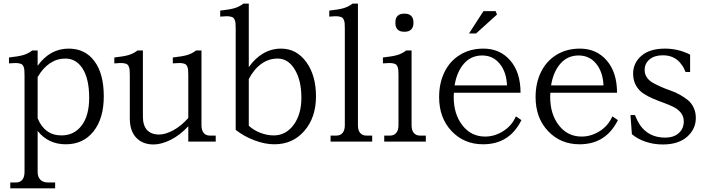

<svg xmlns="http://www.w3.org/2000/svg" viewBox="-20 -786 3918 1066"><path d="M189 168.9Q189 196.8 204.1 211.9Q219.2 227.1 247.1 227.1H286.1V259.8H37.1V227.1H68.8Q91.3 227.1 103.8 211.9Q116.2 196.8 116.2 168.9V-368.2Q116.2 -386.2 115.2 -397Q114.3 -407.7 110.6 -416.3Q106.9 -424.8 101.8 -428.5Q96.7 -432.1 85.7 -434.3Q74.7 -436.5 62.7 -436Q50.8 -435.5 29.8 -434.1V-466.8Q84 -472.7 110.6 -480.7Q137.2 -488.8 159.2 -505.9H189V-420.9Q257.3 -516.1 361.8 -516.1Q452.1 -516.1 504.2 -446.5Q556.2 -377 556.2 -251Q556.2 -128.4 499.3 -56.6Q442.4 15.1 345.2 15.1Q247.6 15.1 189 -59.1ZM189 -129.9Q207 -83.5 240.7 -58.8Q274.4 -34.2 320.8 -34.2Q391.6 -34.2 433.3 -89.1Q475.1 -144 475.1 -243.2Q475.1 -346.7 439.5 -403.8Q403.8 -460.9 342.8 -460.9Q296.4 -460.9 257.1 -434.6Q217.8 -408.2 189 -357.9Z M773.4 -138.2Q773.4 -89.4 796.4 -64.2Q819.3 -39.1 863.8 -39.1Q898.4 -39.1 942.1 -62.7Q985.8 -86.4 1025.4 -130.9V-368.2Q1025.4 -386.2 1024.4 -397Q1023.4 -407.7 1019.8 -416.3Q1016.1 -424.8 1011.2 -428.5Q1006.3 -432.1 995.4 -434.3Q984.4 -436.5 972.4 -436Q960.4 -435.5 939.5 -434.1V-466.8Q993.7 -472.7 1020.3 -480.7Q1046.9 -488.8 1068.8 -505.9H1098.6V-90.8Q1098.6 -63 1110.8 -48.1Q1123 -33.2 1145.5 -33.2H1177.7V0H1025.4V-85Q978.5 -34.7 927 -9.3Q875.5 16.1 832.5 16.1Q772 16.1 736.3 -21.5Q700.7 -59.1 700.7 -128.9V-368.2Q700.7 -386.2 699.7 -397Q698.7 -407.7 695.1 -416.3Q691.4 -424.8 686.5 -428.5Q681.6 -432.1 670.7 -434.3Q659.7 -436.5 647.7 -436Q635.7 -435.5 614.7 -434.1V-466.8Q668.9 -472.7 695.1 -480.7Q721.2 -488.8 743.7 -505.9H773.4Z M1202.6 -727.1Q1256.8 -732.9 1283 -741Q1309.1 -749 1331.5 -766.1H1361.3V-413.1Q1395 -461.9 1440.9 -489Q1486.8 -516.1 1540.5 -516.1Q1626 -516.1 1680.2 -441.9Q1734.4 -367.7 1734.4 -251Q1734.4 -133.8 1669.9 -59.3Q1605.5 15.1 1503.4 15.1Q1451.2 15.1 1393.3 -6.6Q1335.4 -28.3 1288.6 -64.9V-627.9Q1288.6 -646 1287.6 -656.7Q1286.6 -667.5 1283 -676Q1279.3 -684.6 1274.4 -688.2Q1269.5 -691.9 1258.5 -694.1Q1247.6 -696.3 1235.6 -695.8Q1223.6 -695.3 1202.6 -693.8ZM1361.3 -87.9Q1388.2 -63 1425.5 -48.6Q1462.9 -34.2 1499.5 -34.2Q1566.9 -34.2 1610.1 -92.5Q1653.3 -150.9 1653.3 -243.2Q1653.3 -339.4 1616.7 -400.1Q1580.1 -460.9 1521.5 -460.9Q1472.2 -460.9 1431.2 -431.6Q1390.1 -402.3 1361.3 -347.2Z M1967.3 -90.8Q1967.3 -63 1979.5 -48.1Q1991.7 -33.2 2014.2 -33.2H2046.4V0H1815.4V-33.2H1847.2Q1869.6 -33.2 1882.1 -48.1Q1894.5 -63 1894.5 -90.8V-627.9Q1894.5 -646 1893.6 -656.7Q1892.6 -667.5 1888.9 -676Q1885.3 -684.6 1880.1 -688.2Q1875 -691.9 1864 -694.1Q1853 -696.3 1841.1 -695.8Q1829.1 -695.3 1808.1 -693.8V-727.1Q1862.3 -732.9 1888.9 -741Q1915.5 -749 1937.5 -766.1H1967.3Z M2265.1 -90.8Q2265.1 -63 2277.3 -48.1Q2289.6 -33.2 2312 -33.2H2344.2V0H2113.3V-33.2H2145Q2167.5 -33.2 2179.9 -48.1Q2192.4 -63 2192.4 -90.8V-368.2Q2192.4 -386.2 2191.4 -397Q2190.4 -407.7 2186.8 -416.3Q2183.1 -424.8 2178 -428.5Q2172.9 -432.1 2161.9 -434.3Q2150.9 -436.5 2138.9 -436Q2127 -435.5 2106 -434.1V-466.8Q2160.2 -472.7 2186.8 -480.7Q2213.4 -488.8 2235.4 -505.9H2265.1ZM2175.3 -657.2V-663.1Q2175.3 -685.5 2187.5 -697.8Q2199.7 -710 2222.2 -710H2228Q2250.5 -710 2262.9 -697.8Q2275.4 -685.5 2275.4 -663.1V-657.2Q2275.4 -634.8 2262.9 -622.3Q2250.5 -609.9 2228 -609.9H2222.2Q2199.7 -609.9 2187.5 -622.3Q2175.3 -634.8 2175.3 -657.2Z M2731.9 -724.1 2739.3 -705.1 2623 -600.1H2584L2664.1 -724.1ZM2418 -247.1Q2418 -324.7 2447.8 -385.7Q2477.5 -446.8 2533.7 -481.4Q2589.8 -516.1 2664.1 -516.1Q2755.9 -516.1 2813 -450.2Q2870.1 -384.3 2870.1 -271H2500Q2499 -263.2 2499 -247.1Q2499 -152.3 2547.4 -90.1Q2595.7 -27.8 2673.8 -27.8Q2726.1 -27.8 2773.9 -57.9Q2821.8 -87.9 2844.2 -140.1L2875 -119.1Q2808.6 15.1 2662.1 15.1Q2556.6 15.1 2487.3 -58.1Q2418 -131.3 2418 -247.1ZM2503.9 -312H2794.9Q2792 -385.7 2754.6 -431.9Q2717.3 -478 2657.2 -478Q2595.7 -478 2556.2 -433.1Q2516.6 -388.2 2503.9 -312Z M2953.6 -247.1Q2953.6 -324.7 2983.4 -385.7Q3013.2 -446.8 3069.3 -481.4Q3125.5 -516.1 3199.7 -516.1Q3291.5 -516.1 3348.6 -450.2Q3405.8 -384.3 3405.8 -271H3035.6Q3034.7 -263.2 3034.7 -247.1Q3034.7 -152.3 3083 -90.1Q3131.3 -27.8 3209.5 -27.8Q3261.7 -27.8 3309.6 -57.9Q3357.4 -87.9 3379.9 -140.1L3410.6 -119.1Q3344.2 15.1 3197.8 15.1Q3092.3 15.1 3022.9 -58.1Q2953.6 -131.3 2953.6 -247.1ZM3039.6 -312H3330.6Q3327.6 -385.7 3290.3 -431.9Q3252.9 -478 3192.9 -478Q3131.3 -478 3091.8 -433.1Q3052.2 -388.2 3039.6 -312Z M3559.1 -397Q3559.1 -374.5 3571.3 -356.4Q3583.5 -338.4 3603.5 -327.1Q3623.5 -315.9 3648.9 -304.4Q3674.3 -293 3701.2 -283.9Q3728 -274.9 3753.4 -260.7Q3778.8 -246.6 3798.8 -230.5Q3818.8 -214.4 3831.1 -188.7Q3843.3 -163.1 3843.3 -130.9Q3843.3 -69.8 3795.2 -26.9Q3747.1 16.1 3660.2 16.1Q3608.9 16.1 3564 0.7Q3519 -14.6 3488.3 -41L3480.5 -147H3505.4Q3517.1 -116.7 3533.2 -91.8Q3582 -22 3672.4 -22Q3721.2 -22 3748.8 -47.1Q3776.4 -72.3 3776.4 -111.8Q3776.4 -139.2 3760.7 -159.2Q3745.1 -179.2 3720.5 -191.7Q3695.8 -204.1 3665.8 -214.8Q3635.7 -225.6 3605.7 -238.3Q3575.7 -251 3551 -267.6Q3526.4 -284.2 3510.7 -312Q3495.1 -339.8 3495.1 -377Q3495.1 -436.5 3541.3 -476.3Q3587.4 -516.1 3672.4 -516.1Q3745.1 -516.1 3811.5 -482.9V-386.2H3786.1Q3776.4 -412.1 3765.1 -425.8Q3729 -479 3660.2 -479Q3613.8 -479 3586.4 -456.3Q3559.1 -433.6 3559.1 -397Z"/></svg>

Font: LT Superior Serif
Style: Regular
Weight: 400
Designer: Daniel Lyons
Foundry: LyonsType
Version: Version 2.120;FEAKit 1.0